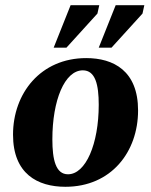

<svg xmlns="http://www.w3.org/2000/svg" viewBox="-20 -704 578 737"><path d="M231 13C407 13 510 -121 510 -280C510 -432 416 -481 311 -481C136 -481 30 -346 30 -187C30 -37 124 13 231 13ZM241 -35C194 -35 181 -91 181 -169C181 -319 228 -434 298 -434C346 -434 359 -379 359 -302C359 -151 309 -35 241 -35ZM235 -521 354 -652 361 -684H251L186 -521ZM408 -521 527 -652 534 -684H424L359 -521Z"/></svg>

Font: STIX Two Text
Style: Bold Italic
Weight: 700
Italic angle: -12°
Designer: Ross Mills, John Hudson & Paul Hanslow, Tiro Typeworks Ltd; with prior portions MicroPress Inc. and Coen Hoffman, Elsevi
Foundry: Tiro Typeworks Ltd
Version: Version 2.13 b171